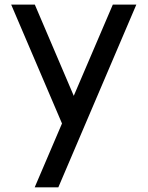

<svg xmlns="http://www.w3.org/2000/svg" viewBox="-20 -528 631 821"><path d="M128.4 272.9 245.1 0 27.8 -508.3H128.9L295.4 -118.2L462.4 -508.3H563L229.5 272.9Z"/></svg>

Font: Basically A Sans Serif Medium
Style: Regular
Weight: 500
Designer: Hyung-Suk Kim
Foundry: Mental Design
Version: 1.000